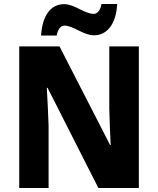

<svg xmlns="http://www.w3.org/2000/svg" viewBox="-20 -948 796 968"><path d="M187 -769H266C272 -806 290 -819 305 -819C348 -819 401 -770 454 -770C515 -770 565 -820 571 -928H492C485 -893 469 -878 453 -878C406 -878 356 -927 304 -927C231 -927 193 -863 187 -769ZM680 0V-714H531V-400C532 -345 535 -283 538 -217H535L280 -714H77V0H225V-315C223 -371 220 -437 216 -505H220L476 0Z"/></svg>

Font: Noto Sans Gurmukhi UI SemiCondensed ExtraBold
Style: Regular
Weight: 800
Width: 4
Designer: Jelle Bosma - Monotype Design Team
Foundry: Monotype Imaging Inc.
Version: Version 2.004